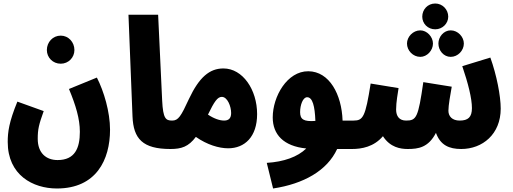

<svg xmlns="http://www.w3.org/2000/svg" viewBox="-20 -844 2923 1094"><path d="M326 -481C370 -481 404 -516 404 -559C404 -604 370 -641 326 -641C281 -641 247 -604 247 -559C247 -516 281 -481 326 -481ZM24 -35C24 154 168 230 304 230C528 230 607 67 607 -105C607 -206 572 -324 532 -402L373 -337C412 -243 435 -167 435 -93C435 0 407 68 308 68C243 68 195 28 195 -53C195 -107 201 -133 229 -211L79 -265C31 -148 24 -91 24 -35Z M951 5C1003 5 1036 -27 1036 -78C1036 -120 1010 -157 961 -157C925 -157 909 -167 904 -271L881 -760H712L735 -181C740 -53 793 5 951 5Z M951 5C1014 5 1054 -8 1096 -64C1160 -19 1228 1 1280 1C1374 1 1445 -64 1445 -194C1445 -333 1363 -454 1253 -454C1174 -454 1115 -404 1057 -281C1011 -181 996 -157 961 -157ZM1244 -292C1276 -292 1297 -238 1297 -200C1297 -169 1282 -157 1257 -157C1232 -157 1199 -168 1165 -191C1201 -265 1219 -292 1244 -292Z M1536 230C1709 204 1844 129 1901 5H1985C2046 5 2070 -26 2070 -78C2070 -120 2044 -157 1995 -157H1932C1927 -306 1857 -437 1737 -438C1616 -439 1534 -294 1534 -175C1534 -78 1595 -11 1725 2C1676 50 1597 78 1500 84ZM1690 -205C1690 -246 1706 -290 1730 -290C1761 -290 1774 -239 1777 -155C1710 -150 1690 -164 1690 -205Z M2460 -677C2501 -677 2534 -710 2534 -749C2534 -790 2501 -824 2460 -824C2417 -824 2386 -790 2386 -749C2386 -710 2417 -677 2460 -677ZM2375 -520C2413 -520 2447 -556 2447 -596C2447 -634 2413 -671 2375 -671C2333 -671 2299 -634 2299 -596C2299 -556 2333 -520 2375 -520ZM2548 -520C2589 -520 2623 -556 2623 -596C2623 -634 2589 -671 2548 -671C2508 -671 2478 -634 2478 -596C2478 -556 2508 -520 2548 -520ZM1985 5C2041 5 2110 -7 2162 -68C2203 -4 2262 5 2303 5C2363 5 2421 -3 2464 -87C2489 -17 2539 5 2608 5C2729 5 2833 -79 2833 -225C2833 -297 2810 -416 2774 -516L2614 -467C2647 -370 2669 -284 2669 -228C2669 -176 2647 -157 2599 -157C2557 -157 2535 -181 2535 -213C2535 -244 2546 -305 2554 -350L2392 -376C2363 -174 2353 -157 2294 -157C2255 -157 2237 -182 2237 -220C2237 -262 2247 -315 2251 -342L2092 -368C2062 -178 2049 -157 1995 -157Z"/></svg>

Font: Noto Sans Arabic UI XCn Bk
Style: Regular
Weight: 900
Width: 2
Designer: Monotype Design Team, Nadine Chahine and Nizar Qandah
Foundry: Monotype Imaging Inc.
Version: Version 2.010